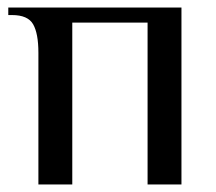

<svg xmlns="http://www.w3.org/2000/svg" viewBox="-20 -490 574 510"><path d="M82 -350Q82 -401 68 -425.5Q54 -450 12 -450H2V-470H462V0H372V-430H172V0H82Z"/></svg>

Font: El Messiri
Style: Regular
Weight: 400
Designer: Mohamed Gaber
Foundry: Kief Type Foundry
Version: Version 2.006